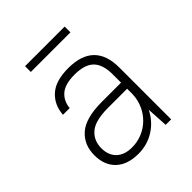

<svg xmlns="http://www.w3.org/2000/svg" viewBox="-185 -769 891 891"><g transform="rotate(-45 260.0 -324.0)"><path d="M210 6Q138 6 99 -31.5Q60 -69 60 -134Q60 -203 107 -244Q154 -285 260 -285H386V-340Q386 -404 356 -434Q326 -464 260 -464Q197 -464 167.5 -438.5Q138 -413 134 -370H90Q94 -431 135.5 -468.5Q177 -506 260 -506Q430 -506 430 -340V0H394L388 -105Q362 -53 315 -23.5Q268 6 210 6ZM210 -36Q245 -36 276.5 -49Q308 -62 332 -85.5Q356 -109 370 -140Q384 -171 386 -207V-245H260Q177 -245 141.5 -215Q106 -185 106 -134Q106 -89 133 -62.5Q160 -36 210 -36ZM125 -654H385V-616H125Z"/></g></svg>

Font: Retni Sans Light
Style: Regular
Weight: 300
Designer: Vitaly Kuzmin
Foundry: ParaType Ltd.
Version: Version 1.00;March 2, 2019;FontCreator 11.5.0.2425 64-bit; t